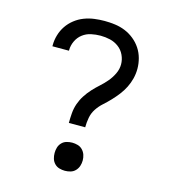

<svg xmlns="http://www.w3.org/2000/svg" viewBox="-111 -832 823 930"><g transform="rotate(15 300.0 -367.5)"><path d="M259 -221Q259 -245 261 -270Q263 -295 271 -318Q279 -341 292.5 -362Q306 -383 322.5 -401Q339 -419 357.5 -435.5Q376 -452 392 -471Q408 -490 419 -513Q430 -536 430 -560Q430 -584 419.5 -606.5Q409 -629 389.5 -643.5Q370 -658 346.5 -663.5Q323 -669 299 -669Q275 -669 251.5 -664Q228 -659 209 -644.5Q190 -630 179.5 -607.5Q169 -585 169 -562V-559H86V-564Q86 -590 93.5 -615.5Q101 -641 115.5 -662.5Q130 -684 151 -700.5Q172 -717 196.5 -726.5Q221 -736 247 -739.5Q273 -743 299 -743Q325 -743 351.5 -739.5Q378 -736 402.5 -726Q427 -716 448 -699Q469 -682 483.5 -660Q498 -638 505 -612Q512 -586 512 -560Q512 -535 506 -511Q500 -487 489 -465Q478 -443 463 -423.5Q448 -404 431 -386Q414 -368 395.5 -351.5Q377 -335 363.5 -314.5Q350 -294 345.5 -269.5Q341 -245 341 -221ZM300 8Q286 8 272 4Q258 0 248 -10.5Q238 -21 234 -34.5Q230 -48 230 -63Q230 -77 234 -90.5Q238 -104 248 -114.5Q258 -125 272 -129Q286 -133 300 -133Q314 -133 328 -129Q342 -125 352 -114.5Q362 -104 366.5 -90.5Q371 -77 371 -63Q371 -48 366.5 -34.5Q362 -21 352 -10.5Q342 0 328 4Q314 8 300 8Z"/></g></svg>

Font: Iosevka Fixed Extended
Style: Regular
Weight: 400
Width: 7
Monospace: yes
Designer: Belleve Invis
Foundry: Belleve Invis
Version: Version 24.1.1; ttfautohint (v1.8.4)